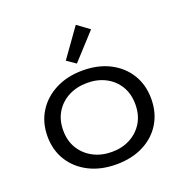

<svg xmlns="http://www.w3.org/2000/svg" viewBox="-125 -794 875 913"><g transform="rotate(-20 312.5 -337.0)"><path d="M312 8Q234 8 174.5 -22Q115 -52 81.5 -105.5Q48 -159 48 -229Q48 -299 81.5 -352.5Q115 -406 174.5 -436.5Q234 -467 312 -467Q390 -467 449 -436.5Q508 -406 540.5 -352.5Q573 -299 573 -229Q573 -159 540.5 -105.5Q508 -52 449 -22Q390 8 312 8ZM312 -55Q364 -55 405 -77Q446 -99 469.5 -138Q493 -177 493 -230Q493 -283 469.5 -322Q446 -361 405 -382.5Q364 -404 312 -404Q259 -404 217.5 -382.5Q176 -361 152 -322Q128 -283 128 -230Q128 -177 152 -138Q176 -99 217.5 -77Q259 -55 312 -55ZM298 -507 253 -538 356 -682 417 -637Z"/></g></svg>

Font: Inconsolata Expanded
Style: Regular
Weight: 400
Width: 7
Monospace: yes
Designer: Raph Levien, Cyreal, Brenton Simpson
Foundry: Raph Levien, Cyreal, Google
Version: Version 3.100; ttfautohint (v1.8.4.7-5d5b)